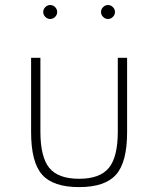

<svg xmlns="http://www.w3.org/2000/svg" viewBox="-20 -748 646 784"><path d="M303 16Q409 16 454 -35Q499 -86 499 -208V-512H461V-211Q461 -107 424.5 -62.5Q388 -18 303 -18Q217.5 -18 181.2 -62.5Q145 -107 145 -211V-512H107V-208Q107 -86 151.8 -35Q196.5 16 303 16ZM421 -670.5Q432.5 -670.5 441 -679Q449.5 -687.5 449.5 -699Q449.5 -710.5 441 -719Q432.5 -727.5 421 -727.5Q409.5 -727.5 401 -719Q392.5 -710.5 392.5 -699Q392.5 -687.5 401 -679Q409.5 -670.5 421 -670.5ZM185 -670.5Q196.5 -670.5 205 -679Q213.5 -687.5 213.5 -699Q213.5 -710.5 205 -719Q196.5 -727.5 185 -727.5Q173.5 -727.5 165 -719Q156.5 -710.5 156.5 -699Q156.5 -687.5 165 -679Q173.5 -670.5 185 -670.5Z"/></svg>

Font: Spartan ExtraLight
Style: Regular
Weight: 200
Designer: Matt Bailey, Mirko Velimirovic
Foundry: Matt Bailey
Version: Version 1.003; ttfautohint (v1.8.3)